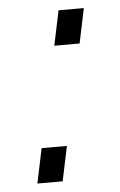

<svg xmlns="http://www.w3.org/2000/svg" viewBox="-45 -571 379 605"><g transform="rotate(-5 145.0 -269.0)"><path d="M140 -428 163 -538H243L220 -428ZM49 0 72 -110H152L129 0Z"/></g></svg>

Font: Plus Jakarta Display Light
Style: Italic
Weight: 300
Italic angle: -12°
Designer: Gumpita Rahayu
Foundry: Tokotype Studio
Version: Version 1.000;hotconv 1.0.109;makeotfexe 2.5.65596